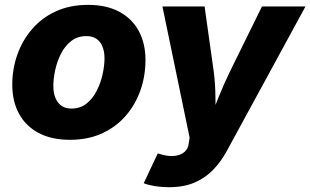

<svg xmlns="http://www.w3.org/2000/svg" viewBox="-20 -573 1294 801"><path d="M272 10.3Q194.8 10.3 141.1 -18.3Q87.4 -46.9 59.3 -98.6Q31.2 -150.4 31.2 -219.7Q31.2 -285.6 52.5 -345.5Q73.7 -405.3 114.3 -452.1Q154.8 -499 213.4 -525.9Q272 -552.7 347.2 -552.7Q423.8 -552.7 477.3 -524.2Q530.8 -495.6 558.8 -443.8Q586.9 -392.1 586.9 -322.8Q586.9 -256.8 566.2 -197Q545.4 -137.2 504.9 -90.3Q464.4 -43.5 405.8 -16.6Q347.2 10.3 272 10.3ZM278.3 -120.1Q315.4 -120.1 341.6 -141.4Q367.7 -162.6 384 -195.3Q400.4 -228 408.2 -263.9Q416 -299.8 416 -329.6Q416 -358.4 407.2 -379.4Q398.4 -400.4 381.8 -411.4Q365.2 -422.4 340.3 -422.4Q303.2 -422.4 276.9 -401.6Q250.5 -380.9 234.1 -348.4Q217.8 -315.9 210.2 -280.3Q202.6 -244.6 202.6 -214.8Q202.6 -170.9 222.2 -145.5Q241.7 -120.1 278.3 -120.1ZM579.6 191.4 638.2 66.9 658.7 72.8Q688.5 80.6 712.4 76.9Q736.3 73.2 751 59.6Q765.6 45.9 767.6 23.9L771 1L657.7 -545.9H833.5L871.1 -278.8Q878.4 -224.1 878.7 -168.9Q878.9 -113.8 881.8 -50.3H846.7Q870.1 -113.8 892.6 -169.4Q915 -225.1 941.4 -278.8L1072.8 -545.9H1254.4L925.8 57.6Q901.9 101.6 869.1 135.5Q836.4 169.4 791.5 188.7Q746.6 208 684.6 208Q653.8 208 625.7 203.4Q597.7 198.7 579.6 191.4Z"/></svg>

Font: Inter ExtraBold
Style: Italic
Weight: 800
Italic angle: -9.3988°
Designer: Rasmus Andersson
Foundry: rsms
Version: Version 4.001;git-66647c0bb